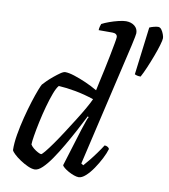

<svg xmlns="http://www.w3.org/2000/svg" viewBox="-88 -875 837 949"><g transform="rotate(10 331.0 -400.0)"><path d="M150 0Q135 0 115 -9Q95 -18 75.5 -31Q56 -44 43 -56.5Q30 -69 28 -75Q27 -110 34.5 -154Q42 -198 53.5 -243Q65 -288 77 -326Q89 -364 99 -389.5Q109 -415 112 -419Q117 -425 130.5 -438.5Q144 -452 161 -466Q178 -480 192.5 -490Q207 -500 216 -500Q234 -500 262 -491Q290 -482 321 -468.5Q352 -455 381 -438Q383 -449 389.5 -478Q396 -507 404 -544Q412 -581 419 -617Q426 -653 431 -680Q436 -707 436 -714Q436 -723 429.5 -728Q423 -733 412 -733H342Q342 -741 344.5 -751Q347 -761 349 -765Q364 -773 386 -781Q408 -789 431 -794.5Q454 -800 468 -800Q494 -800 511 -786.5Q528 -773 528 -750Q528 -747 525 -730.5Q522 -714 516 -688L372 -69L383 -62Q392 -72 408 -91.5Q424 -111 441 -134.5Q458 -158 470 -177Q479 -177 486 -172.5Q493 -168 494 -163Q488 -142 474 -114.5Q460 -87 442 -60.5Q424 -34 405 -17Q386 0 370 0Q360 0 346 -5Q332 -10 318.5 -17.5Q305 -25 296 -32.5Q287 -40 285 -45L343 -233Q351 -256 357.5 -276Q364 -296 368 -301L363 -304Q346 -270 324 -229Q302 -188 278.5 -147.5Q255 -107 232 -73.5Q209 -40 188 -20Q167 0 150 0ZM168 -80Q172 -80 186.5 -97.5Q201 -115 221.5 -144Q242 -173 264.5 -208Q287 -243 309.5 -278.5Q332 -314 349 -344Q366 -374 374 -392Q327 -408 280.5 -416.5Q234 -425 196 -427Q185 -415 173.5 -384.5Q162 -354 151 -314Q140 -274 131.5 -234Q123 -194 118 -163Q113 -132 113 -119Q118 -110 129 -101Q140 -92 151.5 -86Q163 -80 168 -80ZM586 -543Q574 -543 567 -545Q560 -547 556 -549L586 -789Q594 -793 607.5 -796.5Q621 -800 629 -800Q639 -800 646 -790.5Q653 -781 657.5 -768.5Q662 -756 662 -749Q662 -739 654.5 -713.5Q647 -688 635 -656Q623 -624 610 -593.5Q597 -563 586 -543Z"/></g></svg>

Font: Texturina Medium 12pt
Style: Italic
Weight: 400
Italic angle: -11°
Version: Version 1.002